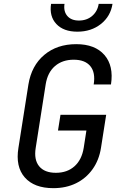

<svg xmlns="http://www.w3.org/2000/svg" viewBox="-20 -970 640 1000"><path d="M258 10Q158 10 109 -46Q60 -102 76 -200L128 -530Q144 -628 210.5 -684Q277 -740 377 -740Q475 -740 524 -683.5Q573 -627 558 -530H468Q478 -592 450.5 -625.5Q423 -659 364 -659Q305 -659 266.5 -626Q228 -593 218 -531L166 -200Q156 -138 184 -104Q212 -70 271 -70Q330 -70 368 -104Q406 -138 416 -200L430 -290H282L295 -372H533L506 -200Q496 -136 462 -88.5Q428 -41 376 -15.5Q324 10 258 10ZM383 -805Q311 -805 273.5 -845Q236 -885 246 -950H316Q310 -911 330.5 -887Q351 -863 391 -863Q432 -863 460 -887Q488 -911 494 -950H566Q556 -885 505.5 -845Q455 -805 383 -805Z"/></svg>

Font: NKDuy Mono
Style: Italic
Weight: 400
Italic angle: -9°
Monospace: yes
Designer: NKDuy
Foundry: NKDuy
Version: Version 2.251; ttfautohint (v1.8.4.7-5d5b)